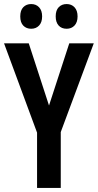

<svg xmlns="http://www.w3.org/2000/svg" viewBox="-20 -928 483 948"><path d="M222 -407 322 -714H443L280 -276V0H163V-273L0 -714H122ZM80 -847Q80 -877 95 -892.5Q110 -908 134 -908Q158 -908 173 -892Q188 -876 188 -847Q188 -818 173 -802Q158 -786 134 -786Q110 -786 95 -801.5Q80 -817 80 -847ZM255 -847Q255 -877 270 -892.5Q285 -908 309 -908Q333 -908 348 -892Q363 -876 363 -847Q363 -818 348 -802Q333 -786 309 -786Q284 -786 269.5 -802Q255 -818 255 -847Z"/></svg>

Font: Noto Sans Thai Looped ExtraCondensed SemiBold
Style: Regular
Weight: 600
Width: 2
Designer: Sasikarn Vongin, Ben Mitchell
Foundry: The Fontpad Ltd
Version: Version 1.001; ttfautohint (v1.8.4.7-5d5b)